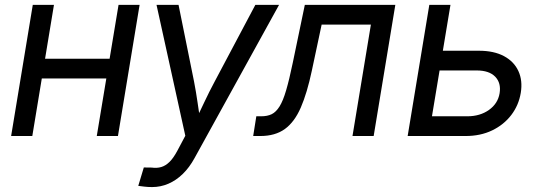

<svg xmlns="http://www.w3.org/2000/svg" viewBox="-20 -549 2179 775"><path d="M441.4 -312 428.7 -232.4H128.4L141.6 -312ZM197.8 -529.3 110.4 0H24.9L112.3 -529.3ZM543.5 -529.3 456.1 0H370.6L458.5 -529.3Z M538.1 201.2 560.5 127 592.3 127.4Q613.3 130.4 630.9 125.2Q648.4 120.1 664.3 104.5Q680.2 88.9 695.8 59.6L728 -1L611.8 -529.3H700.7L763.2 -220.2Q771.5 -177.2 777.6 -134.5Q783.7 -91.8 790 -50.3H763.7Q783.7 -91.8 803.7 -134.5Q823.7 -177.2 846.7 -220.2L1010.7 -529.3H1106.4L765.1 89.4Q744.6 127 717.8 153.1Q690.9 179.2 659.7 192.6Q628.4 206.1 593.8 206.1Q577.1 206.1 562.5 204.3Q547.9 202.6 538.1 201.2Z M1002 0 1014.6 -79.6H1034.2Q1059.1 -79.6 1076.7 -88.1Q1094.2 -96.7 1108.4 -119.4Q1122.6 -142.1 1135 -184.6Q1147.5 -227.1 1161.6 -294.9L1210.4 -529.3H1575.7L1488.3 0H1402.8L1477.1 -449.7H1278.3L1238.8 -264.2Q1219.7 -173.8 1194.3 -115.2Q1168.9 -56.6 1129.9 -28.3Q1090.8 0 1030.8 0Z M1755.9 -344.2H1913.1Q1973.6 -344.2 2014.2 -322.5Q2054.7 -300.8 2072.5 -262.2Q2090.3 -223.6 2082 -173.8Q2073.7 -124 2043.7 -84.7Q2013.7 -45.4 1966.6 -22.7Q1919.4 0 1859.4 0H1625.5L1712.9 -529.3H1798.3L1723.6 -79.6H1866.2Q1917.5 -79.6 1953.6 -105.2Q1989.7 -130.9 1996.6 -172.4Q2003.4 -213.9 1979 -239.3Q1954.6 -264.6 1903.8 -264.6H1742.2Z"/></svg>

Font: Inter 24pt
Style: Italic
Weight: 400
Italic angle: -9.3988°
Designer: Rasmus Andersson
Foundry: rsms
Version: Version 4.001;git-66647c0bb